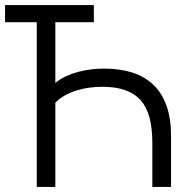

<svg xmlns="http://www.w3.org/2000/svg" viewBox="-20 -740 758 760"><path d="M0 -652V-720H351.5V-652H199V-411.5Q218 -427.5 241.5 -438.2Q265 -449 290.5 -455.8Q316 -462.5 342.2 -465.5Q368.5 -468.5 392 -468.5Q454.5 -468.5 503.8 -452.8Q553 -437 587 -404.5Q621 -372 639 -321.8Q657 -271.5 657 -203V0H583V-174Q583 -231.5 572 -273.5Q561 -315.5 537 -342.8Q513 -370 475.5 -383.2Q438 -396.5 384.5 -396.5Q361 -396.5 335.5 -393.2Q310 -390 285.2 -382.5Q260.5 -375 238.2 -363Q216 -351 199 -333.5V0H125.5V-652Z"/></svg>

Font: Vela Sans
Style: Regular
Weight: 400
Designer: Principal design: Mikhail Sharanda - project Manrope.
Design modification: Ravid Balaliev
Foundry: Mikhail Sharanda
Version: Version 1.001